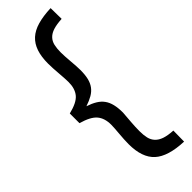

<svg xmlns="http://www.w3.org/2000/svg" viewBox="-296 -763 898 898"><g transform="rotate(-45 153.5 -313.5)"><path d="M188 -170Q186 -144 183.5 -112.5Q181 -81 181 -54Q181 -28 185.5 -8.5Q190 11 203 25Q216 39 238 46.5Q260 54 295 56L294 128Q192 124 147 83Q102 42 102 -47Q102 -62 103 -79Q104 -96 105.5 -113Q107 -130 108 -145Q109 -160 109 -169Q109 -212 87.5 -237.5Q66 -263 9 -279V-343Q67 -357 88 -382.5Q109 -408 109 -451Q109 -461 108 -477.5Q107 -494 105.5 -512Q104 -530 103 -547.5Q102 -565 102 -579Q102 -625 113 -657.5Q124 -690 147 -711Q170 -732 206.5 -742.5Q243 -753 294 -755L295 -683Q260 -681 238 -674Q216 -667 203 -653.5Q190 -640 185.5 -620.5Q181 -601 181 -575Q181 -563 182 -546Q183 -529 184.5 -512Q186 -495 187 -479Q188 -463 188 -452Q188 -420 182.5 -397.5Q177 -375 165 -359Q153 -343 134 -332Q115 -321 88 -312Q115 -303 134 -291.5Q153 -280 165 -263.5Q177 -247 182.5 -224Q188 -201 188 -170Z"/></g></svg>

Font: Panefresco 400wt
Style: Regular
Weight: 400
Foundry: Campivisivi & Chank Co
Version: Version 1.002